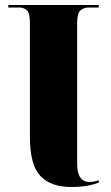

<svg xmlns="http://www.w3.org/2000/svg" viewBox="-20 -734 440 764"><path d="M263 10Q181 10 140 -34.5Q99 -79 99 -189V-643Q99 -681 87.5 -692.5Q76 -704 57 -704H13V-714H373V-704H332Q313 -704 300 -692.5Q287 -681 287 -643V-83Q287 -10 336 -10Q354 -10 373 -17V-7Q360 -2 332.5 4Q305 10 263 10Z"/></svg>

Font: Noto Serif Display SemiCondensed Black
Style: Regular
Weight: 900
Width: 4
Designer: Monotype Design Team
Foundry: Monotype Imaging Inc.
Version: Version 2.009